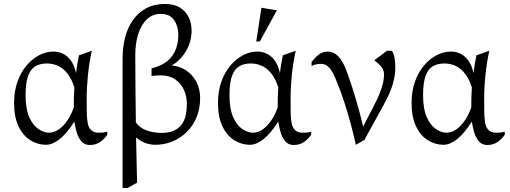

<svg xmlns="http://www.w3.org/2000/svg" viewBox="-20 -720 2569 968"><path d="M212 10Q170 10 133 -13Q96 -36 73.5 -83Q51 -130 51 -201Q51 -260 68 -308Q85 -356 114 -390Q143 -424 178 -442Q213 -460 249 -460Q292 -460 322.5 -431.5Q353 -403 363 -351Q366 -376 370 -399Q374 -422 378 -441L443 -464Q430 -406 423.5 -343Q417 -280 417 -222Q417 -191 417.5 -154.5Q418 -118 424 -91Q429 -73 442 -62Q455 -51 476 -51Q487 -51 496 -51.5Q505 -52 521 -56V-41Q506 -19 484.5 -4Q463 11 432 11Q405 11 389 -9Q373 -29 365.5 -57Q358 -85 355 -107Q316 -46 280 -18Q244 10 212 10ZM227 -51Q252 -51 275 -66.5Q298 -82 318 -110.5Q338 -139 352 -178Q352 -206 352.5 -228.5Q353 -251 355 -279Q342 -321 321 -348Q300 -375 273.5 -387.5Q247 -400 216 -400Q184 -400 160 -387Q136 -374 122.5 -339.5Q109 -305 109 -240Q109 -171 127.5 -129.5Q146 -88 173.5 -69.5Q201 -51 227 -51Z M598 228V-424Q598 -480 610.5 -530Q623 -580 649.5 -618Q676 -656 716.5 -678Q757 -700 812 -700Q859 -700 888.5 -681Q918 -662 932 -631.5Q946 -601 946 -566Q946 -513 919.5 -465.5Q893 -418 846 -390Q888 -386 920 -364Q952 -342 970.5 -306.5Q989 -271 989 -226Q989 -171 970.5 -127.5Q952 -84 920.5 -53.5Q889 -23 848.5 -6.5Q808 10 763 10Q741 10 717 2.5Q693 -5 666 -27Q667 28 668.5 85Q670 142 671 201L623 228ZM797 -50Q857 -50 889.5 -84.5Q922 -119 922 -197Q922 -235 907 -267.5Q892 -300 863 -320Q834 -340 791 -340Q764 -340 744 -337V-375Q798 -389 827 -415Q856 -441 867.5 -474.5Q879 -508 879 -543Q879 -568 871 -592.5Q863 -617 844 -633.5Q825 -650 791 -650Q750 -650 721 -623Q692 -596 677 -549Q662 -502 662 -441Q662 -354 663 -270Q664 -186 665 -103Q682 -77 716.5 -63.5Q751 -50 797 -50Z M1240 10Q1198 10 1161 -13Q1124 -36 1101.5 -83Q1079 -130 1079 -201Q1079 -260 1096 -308Q1113 -356 1142 -390Q1171 -424 1206 -442Q1241 -460 1277 -460Q1320 -460 1350.5 -431.5Q1381 -403 1391 -351Q1394 -376 1398 -399Q1402 -422 1406 -441L1471 -464Q1458 -406 1451.5 -343Q1445 -280 1445 -222Q1445 -191 1445.5 -154.5Q1446 -118 1452 -91Q1457 -73 1470 -62Q1483 -51 1504 -51Q1515 -51 1524 -51.5Q1533 -52 1549 -56V-41Q1534 -19 1512.5 -4Q1491 11 1460 11Q1433 11 1417 -9Q1401 -29 1393.5 -57Q1386 -85 1383 -107Q1344 -46 1308 -18Q1272 10 1240 10ZM1255 -51Q1280 -51 1303 -66.5Q1326 -82 1346 -110.5Q1366 -139 1380 -178Q1380 -206 1380.5 -228.5Q1381 -251 1383 -279Q1370 -321 1349 -348Q1328 -375 1301.5 -387.5Q1275 -400 1244 -400Q1212 -400 1188 -387Q1164 -374 1150.5 -339.5Q1137 -305 1137 -240Q1137 -171 1155.5 -129.5Q1174 -88 1201.5 -69.5Q1229 -51 1255 -51ZM1272 -511 1298 -681 1376 -668 1290 -511Z M1774 10Q1763 -41 1748 -96.5Q1733 -152 1715.5 -206Q1698 -260 1678 -308Q1659 -357 1641 -377.5Q1623 -398 1600 -398Q1587 -398 1573 -395.5Q1559 -393 1551 -386V-408Q1577 -440 1595 -450Q1613 -460 1633 -460Q1661 -460 1685 -436.5Q1709 -413 1728 -360Q1754 -290 1775 -217.5Q1796 -145 1811 -82L1863 -183Q1880 -215 1891.5 -242.5Q1903 -270 1909.5 -295.5Q1916 -321 1916 -346Q1916 -369 1900.5 -386Q1885 -403 1867 -416L1931 -464H1956Q1965 -451 1969 -429Q1973 -407 1973 -379Q1973 -340 1960 -295Q1947 -250 1913 -189L1817 -14Z M2216 10Q2174 10 2137 -13Q2100 -36 2077.5 -83Q2055 -130 2055 -201Q2055 -260 2072 -308Q2089 -356 2118 -390Q2147 -424 2182 -442Q2217 -460 2253 -460Q2296 -460 2326.5 -431.5Q2357 -403 2367 -351Q2370 -376 2374 -399Q2378 -422 2382 -441L2447 -464Q2434 -406 2427.5 -343Q2421 -280 2421 -222Q2421 -191 2421.5 -154.5Q2422 -118 2428 -91Q2433 -73 2446 -62Q2459 -51 2480 -51Q2491 -51 2500 -51.5Q2509 -52 2525 -56V-41Q2510 -19 2488.5 -4Q2467 11 2436 11Q2409 11 2393 -9Q2377 -29 2369.5 -57Q2362 -85 2359 -107Q2320 -46 2284 -18Q2248 10 2216 10ZM2231 -51Q2256 -51 2279 -66.5Q2302 -82 2322 -110.5Q2342 -139 2356 -178Q2356 -206 2356.5 -228.5Q2357 -251 2359 -279Q2346 -321 2325 -348Q2304 -375 2277.5 -387.5Q2251 -400 2220 -400Q2188 -400 2164 -387Q2140 -374 2126.5 -339.5Q2113 -305 2113 -240Q2113 -171 2131.5 -129.5Q2150 -88 2177.5 -69.5Q2205 -51 2231 -51Z"/></svg>

Font: Ancizar Serif Light
Style: Regular
Weight: 300
Designer: Cesar Puertas, Viviana Monsalve, Julian Moncada, Julian Prieto, Jose Castro, Felipe Aragon, Mariel Hernandez, Sara Alarc
Version: Version 8.100